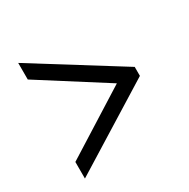

<svg xmlns="http://www.w3.org/2000/svg" viewBox="-122 -719 709 722"><g transform="rotate(-30 233.0 -358.0)"><path d="M47 -107 419 -338V-377L47 -609V-537L330 -357L47 -179Z"/></g></svg>

Font: Noto Serif Myanmar Condensed SemiBold
Style: Regular
Weight: 600
Width: 3
Designer: Ben Mitchell and the Monotype Design Team
Foundry: Monotype Imaging Inc.
Version: Version 2.106